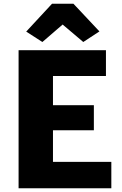

<svg xmlns="http://www.w3.org/2000/svg" viewBox="-20 -1013 656 1033"><path d="M80 0V-743H550V-604H265V-447H485V-312H265V-142H579V0ZM208 -787 121 -843 260 -993H375L515 -844L428 -787L317 -881Z"/></svg>

Font: Koeln Type Sans ExtraBold
Style: Regular
Weight: 800
Designer: Eben Sorkin
Foundry: Eben Sorkin
Version: Version 2.001